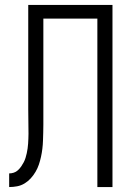

<svg xmlns="http://www.w3.org/2000/svg" viewBox="-20 -755 540 775"><path d="M17 0V-55Q26 -55 35.5 -58Q45 -61 52.5 -68Q60 -75 65.5 -83Q71 -91 75.5 -99.5Q80 -108 83 -117.5Q86 -127 88 -136.5Q90 -146 91.5 -156Q93 -166 93.5 -175.5Q94 -185 94.5 -195Q95 -205 95 -215Q95 -240 94.5 -265Q94 -290 94 -315V-735H434V0H373V-680H155V-315Q155 -299 155 -283.5Q155 -268 155 -252Q155 -236 154.5 -219.5Q154 -203 153.5 -187Q153 -171 151 -154.5Q149 -138 145.5 -122Q142 -106 137 -91Q132 -76 123.5 -61.5Q115 -47 104 -35Q93 -23 79 -14.5Q65 -6 49 -3Q33 0 17 0Z"/></svg>

Font: Iosevka SS04 Light
Style: Regular
Weight: 300
Monospace: yes
Designer: Belleve Invis
Foundry: Belleve Invis
Version: Version 19.0.0; ttfautohint (v1.8.4)